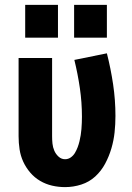

<svg xmlns="http://www.w3.org/2000/svg" viewBox="-20 -757 540 785"><path d="M246 8Q219 8 193 2Q167 -4 144 -17.5Q121 -31 103.5 -51.5Q86 -72 75 -96Q64 -120 60 -146.5Q56 -173 56 -200V-520H193V-200Q193 -185 194.5 -170Q196 -155 202 -141Q208 -127 219.5 -116.5Q231 -106 246 -106Q259 -106 269.5 -113.5Q280 -121 286.5 -132Q293 -143 297.5 -155Q302 -167 305 -179.5Q308 -192 310 -204.5Q312 -217 313 -229.5Q314 -242 314.5 -255Q315 -268 315 -280Q315 -339 306.5 -397Q298 -455 284 -512L417 -539Q433 -476 442.5 -412Q452 -348 452 -283Q452 -249 448.5 -216Q445 -183 435.5 -150.5Q426 -118 410 -88Q394 -58 369.5 -35.5Q345 -13 312.5 -2.5Q280 8 246 8ZM417 -603H283V-737H417ZM217 -603H83V-737H217Z"/></svg>

Font: Iosevka SS04 Heavy
Style: Regular
Weight: 900
Monospace: yes
Designer: Belleve Invis
Foundry: Belleve Invis
Version: Version 19.0.0; ttfautohint (v1.8.4)